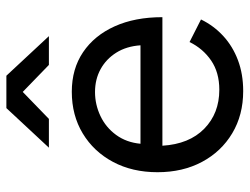

<svg xmlns="http://www.w3.org/2000/svg" viewBox="-108 -644 764 587"><g transform="rotate(-90 273.5 -350.0)"><path d="M289 12Q216 12 160 -21.5Q104 -55 72.5 -114Q41 -173 41 -250Q41 -327 72.5 -386Q104 -445 159.5 -478.5Q215 -512 287 -512Q357 -512 408 -477.5Q459 -443 487 -381Q515 -319 515 -235H122Q127 -153 174 -107Q221 -61 293 -61Q346 -61 382.5 -86Q419 -111 439 -152L508 -117Q489 -78 457.5 -49Q426 -20 383.5 -4Q341 12 289 12ZM128 -302H429Q426 -345 406.5 -376Q387 -407 356 -424Q325 -441 286 -441Q248 -441 213 -424.5Q178 -408 155 -376.5Q132 -345 128 -302ZM369 -582 238 -709V-712H336L457 -582ZM116 -582 237 -712H335V-709L204 -582Z"/></g></svg>

Font: Figtree
Style: Regular
Weight: 400
Designer: Erik Kennedy
Foundry: Erik Kennedy
Version: Version 2.002